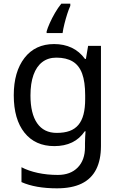

<svg xmlns="http://www.w3.org/2000/svg" viewBox="-20 -786 655 1046"><path d="M275 -546Q328 -546 370.5 -526Q413 -506 443 -465H448L460 -536H530V9Q530 85 504 136.5Q478 188 425 214Q372 240 290 240Q232 240 183.5 231.5Q135 223 97 206V125Q135 145 186 156Q237 167 295 167Q364 167 403.5 126.5Q443 86 443 16V-5Q443 -17 444 -39.5Q445 -62 446 -71H442Q414 -30 372.5 -10Q331 10 276 10Q172 10 113.5 -63Q55 -136 55 -267Q55 -395 113.5 -470.5Q172 -546 275 -546ZM287 -472Q242 -472 210.5 -448Q179 -424 162.5 -378Q146 -332 146 -266Q146 -167 182.5 -114.5Q219 -62 289 -62Q330 -62 359 -72.5Q388 -83 407 -105.5Q426 -128 435 -163Q444 -198 444 -246V-267Q444 -340 427.5 -385Q411 -430 376 -451Q341 -472 287 -472ZM363 -754Q355 -737 346.5 -710.5Q338 -684 331 -656Q324 -628 321 -606H234V-615Q239 -633 251 -660Q263 -687 279.5 -715.5Q296 -744 314 -766H363Z"/></svg>

Font: Noto Sans Telugu
Style: Regular
Weight: 400
Designer: Jelle Bosma - Monotype Design Team
Foundry: Monotype Imaging Inc.
Version: Version 2.003